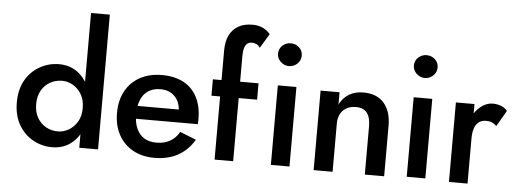

<svg xmlns="http://www.w3.org/2000/svg" viewBox="-50 -907 2797 1039"><g transform="rotate(5 1348.5 -387.0)"><path d="M407 -756V-24H509V-756ZM49 -239Q49 -169 78 -118.5Q107 -68 155.5 -41Q204 -14 259 -14Q314 -14 354.5 -41.5Q395 -69 419 -119.5Q443 -170 443 -239Q443 -310 419 -360Q395 -410 354.5 -437.5Q314 -465 259 -465Q204 -465 155.5 -438Q107 -411 78 -361Q49 -311 49 -239ZM154 -239Q154 -283 172 -314Q190 -345 219.5 -361Q249 -377 284 -377Q314 -377 342 -361Q370 -345 388.5 -314.5Q407 -284 407 -239Q407 -195 388.5 -164.5Q370 -134 342 -118Q314 -102 284 -102Q249 -102 219.5 -118Q190 -134 172 -165Q154 -196 154 -239Z M815 -5Q890 -5 943.5 -34.5Q997 -64 1032 -122L944 -157Q924 -122 893 -105Q862 -88 820 -88Q780 -88 753 -105Q726 -122 711.5 -155Q697 -188 698 -234Q698 -281 712.5 -313Q727 -345 753.5 -361.5Q780 -378 819 -378Q851 -378 875 -364Q899 -350 912.5 -324.5Q926 -299 926 -265Q926 -258 922.5 -248.5Q919 -239 916 -234L947 -277H655V-207H1035Q1035 -210 1035.5 -218.5Q1036 -227 1036 -235Q1036 -304 1010.5 -353.5Q985 -403 936.5 -429Q888 -455 820 -455Q751 -455 700.5 -427.5Q650 -400 622 -349.5Q594 -299 594 -230Q594 -162 621.5 -111.5Q649 -61 699 -33Q749 -5 815 -5Z M1095 -456V-367H1343V-456ZM1333 -648 1380 -726Q1372 -736 1359 -746Q1346 -756 1327 -762.5Q1308 -769 1283 -769Q1237 -769 1206 -751Q1175 -733 1158.5 -699.5Q1142 -666 1142 -616V-24H1243V-596Q1243 -623 1248.5 -640Q1254 -657 1264 -664.5Q1274 -672 1288 -672Q1299 -672 1311 -667.5Q1323 -663 1333 -648Z M1434 -625Q1434 -600 1453.5 -581.5Q1473 -563 1498 -563Q1525 -563 1544 -581.5Q1563 -600 1563 -625Q1563 -652 1544 -669.5Q1525 -687 1498 -687Q1473 -687 1453.5 -669.5Q1434 -652 1434 -625ZM1448 -454V-22H1549V-454Z M1959 -277V-14H2064V-289Q2064 -366 2025.5 -411Q1987 -456 1913 -456Q1869 -456 1836.5 -437Q1804 -418 1784 -380V-446H1681V-14H1784V-277Q1784 -306 1795.5 -328Q1807 -350 1828.5 -362Q1850 -374 1880 -374Q1920 -374 1939.5 -349.5Q1959 -325 1959 -277Z M2172 -625Q2172 -600 2191.5 -581.5Q2211 -563 2236 -563Q2263 -563 2282 -581.5Q2301 -600 2301 -625Q2301 -652 2282 -669.5Q2263 -687 2236 -687Q2211 -687 2191.5 -669.5Q2172 -652 2172 -625ZM2186 -454V-22H2287V-454Z M2517 -446H2416V-14H2517ZM2645 -338 2695 -424Q2680 -442 2659.5 -449.5Q2639 -457 2615 -457Q2582 -457 2551.5 -433Q2521 -409 2502 -369Q2483 -329 2483 -277L2517 -258Q2517 -289 2524 -312Q2531 -335 2547 -348Q2563 -361 2588 -361Q2607 -361 2619.5 -355.5Q2632 -350 2645 -338Z"/></g></svg>

Font: SpinnyJost
Style: Regular
Weight: 500
Version: Version 3.710